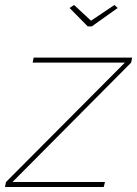

<svg xmlns="http://www.w3.org/2000/svg" viewBox="-56 -750 550 770"><path d="M-32 -20 445 -499H75L79 -519H474L470 -499L-6 -20H365L360 0H-36ZM223 -718 241 -730 309 -667 403 -730 416 -718 312 -644H296Z"/></svg>

Font: Raleway Thin
Style: Italic
Weight: 100
Italic angle: -12°
Designer: Matt McInerney, Pablo Impallari, Rodrigo Fuenzalida
Foundry: Matt McInerney, Pablo Impallari, Rodrigo Fuenzalida
Version: Version 4.026